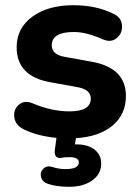

<svg xmlns="http://www.w3.org/2000/svg" viewBox="-20 -521 532 738"><path d="M246 197Q199 197 165 186Q143 179 138 160Q133 141 146.5 127.5Q160 114 182 121Q206 129 232 129Q283 129 283 103Q283 83 247 83Q229 83 219 85Q205 89 196 81Q188 73 191 54L197 9Q124 2 71 -24Q39 -40 35 -70Q31 -100 52.5 -118.5Q74 -137 105 -124Q178 -93 247 -93Q329 -93 329 -142Q329 -177 278 -186L173 -205Q44 -228 44 -339Q44 -413 104.5 -457Q165 -501 262 -501Q351 -501 418 -467Q447 -453 449 -423Q451 -393 428.5 -374.5Q406 -356 375 -370Q312 -398 264 -398Q179 -398 179 -347Q179 -312 226 -303L331 -284Q464 -261 464 -152Q464 -81 412 -38Q360 5 272 10L268 34H274Q318 34 343.5 54Q369 74 369 108Q369 148 334.5 172.5Q300 197 246 197Z"/></svg>

Font: Nunito ExtraBold
Style: Regular
Weight: 800
Designer: Vernon Adams
Foundry: Vernon Adams
Version: Version 3.602